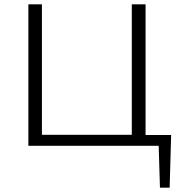

<svg xmlns="http://www.w3.org/2000/svg" viewBox="-20 -678 846 893"><path d="M769 195H724L718 0H112V-658H175V-51H593V-658H657V-50H776Z"/></svg>

Font: Ysabeau SC Semilight
Style: Regular
Weight: 300
Designer: Christian Thalmann (Catharsis Fonts)
Version: Version 0.003